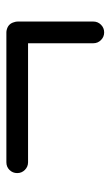

<svg xmlns="http://www.w3.org/2000/svg" viewBox="108 -442 348 605"><g transform="rotate(-90 282.5 -140.0)"><path d="M73.2 -294.4H480Q481 -294.4 482.4 -294.4Q487.3 -294.4 491.7 -293Q509.8 -288.1 514.6 -270Q516.6 -264.6 516.6 -258.8V-20.5Q516.6 -6.3 506.6 3.7Q496.6 13.7 482.4 13.7Q468.3 13.7 458.3 3.7Q448.2 -6.3 448.2 -20.5V-226.1H73.2Q59.1 -226.1 49.1 -236.1Q39.1 -246.1 39.1 -260.3Q39.1 -274.4 48.8 -284.4Q58.6 -294.4 73.2 -294.4Z"/></g></svg>

Font: Manjari
Style: Regular
Weight: 400
Designer: Santhosh Thottingal <santhosh.thottingal@gmail.com>
Foundry: SMC
Version: Version 2.000